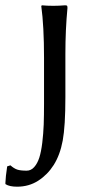

<svg xmlns="http://www.w3.org/2000/svg" viewBox="-106 -453 398 720"><path d="M139.2 -251V-88.9Q139.2 20 129.2 74.2Q119.1 128.4 95.2 166Q72.3 202.1 37.4 224.6Q2.4 247.1 -42 247.1Q-70.3 247.1 -85 237.8L-85.9 234.9Q-85 209.5 -79.1 170.9L-66.9 167Q-53.7 178.7 -41.5 182.9Q-29.3 187 -5.9 187Q10.3 187 22.2 173.6Q34.2 160.2 41.3 138.4Q48.3 116.7 52.5 82.5Q56.6 48.3 57.9 14.4Q59.1 -19.5 59.1 -64.9V-235.8Q59.1 -355 48.8 -430.2L50.8 -433.1Q70.3 -431.2 94.2 -431.2Q113.8 -431.2 138.2 -433.1Q144 -433.1 145.5 -431.4Q147 -429.7 147 -422.9Q139.2 -341.3 139.2 -251Z"/></svg>

Font: Linear Smooth
Style: Regular
Weight: 400
Designer: Philipp H. Poll, Flanker
Foundry: Philipp H. Poll, reworked by Flanker
Version: Version 1.061 | FøM Fix